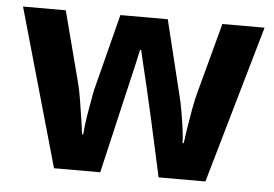

<svg xmlns="http://www.w3.org/2000/svg" viewBox="-44 -604 944 662"><g transform="rotate(5 428.0 -273.0)"><path d="M485 -191Q481 -208 473.5 -241.5Q466 -275 457 -313.5Q448 -352 440 -384.5Q432 -417 429 -432H425Q422 -417 414.5 -384.5Q407 -352 398 -313.5Q389 -275 381 -241Q373 -207 369 -189L325 0H165L10 -546H158L221 -304Q228 -279 233.5 -244Q239 -209 244 -176.5Q249 -144 251 -125H255Q256 -139 259 -162.5Q262 -186 266.5 -211Q271 -236 274.5 -256.5Q278 -277 280 -284L347 -546H511L575 -284Q579 -270 584.5 -239Q590 -208 594.5 -176Q599 -144 599 -125H603Q605 -142 610 -174.5Q615 -207 621.5 -243Q628 -279 635 -304L700 -546H846L689 0H527Z"/></g></svg>

Font: Noto Sans Hebrew
Style: Bold
Weight: 700
Designer: Monotype Design Team
Foundry: Monotype Imaging Inc.
Version: Version 2.003